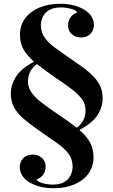

<svg xmlns="http://www.w3.org/2000/svg" viewBox="-20 -802 597 1010"><path d="M296 -782Q334 -782 361 -775.5Q388 -769 404 -761Q436 -747 455 -724Q474 -701 474 -670Q474 -644 456 -624.5Q438 -605 407 -605Q377 -605 357.5 -622.5Q338 -640 338 -669Q338 -691 350 -709.5Q362 -728 386 -736Q381 -746 366.5 -751.5Q352 -757 334.5 -760Q317 -763 302 -763Q262 -763 238.5 -749Q215 -735 205 -713.5Q195 -692 195 -669Q195 -630 217 -601Q239 -572 276 -546Q313 -520 357 -489Q410 -454 446.5 -423.5Q483 -393 501.5 -360.5Q520 -328 520 -285Q520 -234 487.5 -189Q455 -144 371 -105L362 -115Q398 -137 414 -162Q430 -187 430 -221Q430 -252 412.5 -278Q395 -304 360 -331Q325 -358 274 -392Q216 -432 173.5 -465.5Q131 -499 108 -535Q85 -571 85 -618Q85 -668 111.5 -704.5Q138 -741 186 -761.5Q234 -782 296 -782ZM185 -490 195 -479Q160 -459 143.5 -433Q127 -407 127 -373Q127 -343 145 -316.5Q163 -290 198 -263Q233 -236 283 -202Q342 -163 384.5 -129.5Q427 -96 449.5 -59.5Q472 -23 472 24Q472 73 446 110Q420 147 372.5 167.5Q325 188 262 188Q224 188 197 181.5Q170 175 154 167Q121 153 102.5 129.5Q84 106 84 76Q84 50 102 30.5Q120 11 151 11Q181 11 200.5 28.5Q220 46 220 75Q220 97 208 115.5Q196 134 172 142Q177 151 191 157Q205 163 223.5 166Q242 169 257 169Q296 169 319 155Q342 141 352 119Q362 97 362 75Q362 35 340.5 6.5Q319 -22 282 -48Q245 -74 200 -105Q148 -141 111.5 -171Q75 -201 56 -233.5Q37 -266 37 -309Q37 -361 69.5 -406.5Q102 -452 185 -490Z"/></svg>

Font: Playfair Display SemiBold
Style: Regular
Weight: 600
Designer: Claus Eggers Sørensen
Foundry: Claus Eggers Sørensen
Version: Version 1.203